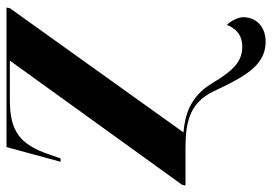

<svg xmlns="http://www.w3.org/2000/svg" viewBox="-140 -436 816 575"><g transform="rotate(-90 267.5 -148.0)"><path d="M431 240C476 240 504 211 504 173C504 158 493 136 481 124C472 146 455 170 416 170C372 170 345 145 305 78C265 12 207 -2 159 -6L531 -526L533 -536H115L71 -374H81L93 -408C123 -498 165 -526 256 -526H374L2 -10L0 0H105C177 0 245 5 283 86C328 183 362 240 431 240Z"/></g></svg>

Font: Noto Serif Display
Style: Bold Italic
Weight: 700
Italic angle: -12°
Designer: Monotype Design Team
Foundry: Monotype Imaging Inc.
Version: Version 2.009